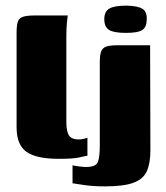

<svg xmlns="http://www.w3.org/2000/svg" viewBox="-20 -560 590 683"><path d="M189 5Q109 5 74 -20Q39 -45 39 -107V-443Q39 -470 43.5 -483Q48 -496 62.5 -500.5Q77 -505 104 -505H221Q220 -501 218 -479.5Q216 -458 216 -433V-127Q216 -92 225.5 -78Q235 -64 260 -64Q270 -64 279.5 -66.5Q289 -69 291 -70V-6Q283 -5 262 0Q241 5 189 5ZM353 103Q310 103 278 98Q246 93 238 92V28Q245 30 261 32Q277 34 286 34Q322 34 328.5 15.5Q335 -3 335 -43V-337Q335 -363 339.5 -376Q344 -389 357 -394Q370 -399 398 -399H514L515 -25Q515 20 502.5 48.5Q490 77 455 90Q420 103 353 103ZM428 -443Q385 -443 368 -453.5Q351 -464 351 -492Q351 -519 369 -529.5Q387 -540 430 -540Q471 -539 487 -528.5Q503 -518 502 -492Q502 -464 486.5 -453.5Q471 -443 428 -443Z"/></svg>

Font: Genos ExtraBold
Style: Regular
Weight: 800
Designer: Robert E. Leuschke
Foundry: Robert E. Leuschke
Version: Version 1.010